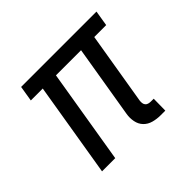

<svg xmlns="http://www.w3.org/2000/svg" viewBox="-127 -683 854 854"><g transform="rotate(-45 300.0 -256.0)"><path d="M443 8Q419 8 397 2Q375 -4 360 -19.5Q345 -35 340.5 -58Q336 -81 340 -104L397 -447H239L165 0H82L156 -447H81L93 -520H567L555 -447H480L423 -104Q422 -96 423 -88.5Q424 -81 428.5 -75.5Q433 -70 440.5 -68Q448 -66 456 -66H473L472 8Z"/></g></svg>

Font: Iosevka Aile
Style: Italic
Weight: 400
Italic angle: -9°
Designer: Belleve Invis
Foundry: Belleve Invis
Version: Version 28.0.1; ttfautohint (v1.8.4)